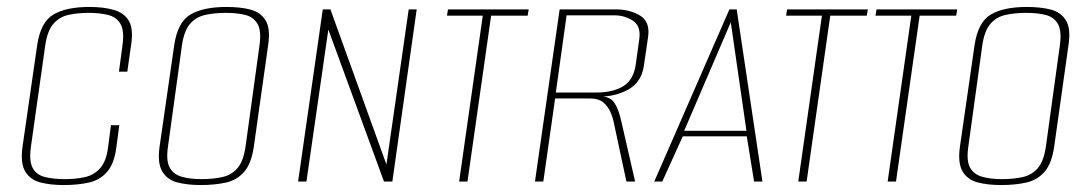

<svg xmlns="http://www.w3.org/2000/svg" viewBox="-20 -522 3137 552"><path d="M163 10Q125 10 96 2.5Q67 -5 52.5 -29Q38 -53 45 -102L87 -393Q97 -459 134 -480.5Q171 -502 237 -502Q278 -502 307.5 -493.5Q337 -485 350.5 -462Q364 -439 357 -393L346 -316H322L332 -391Q338 -433 326.5 -453Q315 -473 291 -479Q267 -485 235 -485Q202 -485 176 -479Q150 -473 133 -453Q116 -433 110 -391L69 -101Q63 -59 74 -39Q85 -19 109.5 -13Q134 -7 166 -7Q199 -7 225 -13Q251 -19 268.5 -39Q286 -59 291 -101L299 -162H323L315 -102Q309 -52 288 -28Q267 -4 235 3Q203 10 163 10Z M557 10Q519 10 490 2.5Q461 -5 446.5 -29Q432 -53 439 -102L481 -393Q491 -459 528 -480.5Q565 -502 631 -502Q671 -502 700 -494.5Q729 -487 743.5 -463.5Q758 -440 751 -393L710 -102Q703 -52 682 -28Q661 -4 629 3Q597 10 557 10ZM560 -7Q593 -7 619.5 -13Q646 -19 663 -39Q680 -59 686 -101L726 -391Q732 -433 720.5 -453Q709 -473 685.5 -479Q662 -485 629 -485Q596 -485 569.5 -479Q543 -473 526 -453Q509 -433 503 -391L463 -101Q457 -61 467.5 -41Q478 -21 502 -14Q526 -7 560 -7Z M837 0 908 -495H930L1091 -49L1155 -495H1178L1108 0H1084L924 -437L861 0Z M1300 0 1368 -477H1265L1268 -495H1500L1497 -477H1392L1324 0Z M1518 0 1589 -495H1750Q1791 -495 1820.5 -477Q1850 -459 1843 -414L1831 -332Q1824 -286 1787 -265Q1750 -244 1700 -244L1701 -245Q1733 -246 1746 -227Q1759 -208 1767 -170L1806 0H1781L1745 -168Q1742 -184 1735 -200Q1728 -216 1714.5 -227.5Q1701 -239 1675 -239H1576L1542 0ZM1578 -256H1693Q1743 -256 1772.5 -274.5Q1802 -293 1808 -338L1818 -410Q1823 -448 1799 -463Q1775 -478 1746 -478H1609Z M1861 0 2077 -495H2098L2172 0H2148L2127 -130H1943L1884 0ZM1947 -146H2126L2081 -458Z M2275 0 2343 -477H2240L2243 -495H2475L2472 -477H2367L2299 0Z M2532 0 2600 -477H2497L2500 -495H2732L2729 -477H2624L2556 0Z M2858 10Q2820 10 2791 2.5Q2762 -5 2747.5 -29Q2733 -53 2740 -102L2782 -393Q2792 -459 2829 -480.5Q2866 -502 2932 -502Q2972 -502 3001 -494.5Q3030 -487 3044.5 -463.5Q3059 -440 3052 -393L3011 -102Q3004 -52 2983 -28Q2962 -4 2930 3Q2898 10 2858 10ZM2861 -7Q2894 -7 2920.5 -13Q2947 -19 2964 -39Q2981 -59 2987 -101L3027 -391Q3033 -433 3021.5 -453Q3010 -473 2986.5 -479Q2963 -485 2930 -485Q2897 -485 2870.5 -479Q2844 -473 2827 -453Q2810 -433 2804 -391L2764 -101Q2758 -61 2768.5 -41Q2779 -21 2803 -14Q2827 -7 2861 -7Z"/></svg>

Font: Alumni Sans SC Thin
Style: Italic
Weight: 100
Italic angle: -8°
Designer: Robert E. Leuschke
Foundry: Robert E. Leuschke
Version: Version 1.016